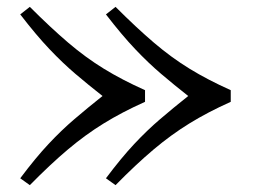

<svg xmlns="http://www.w3.org/2000/svg" viewBox="-20 -540 742 560"><path d="M67 0 39 -20Q84 -80 121.5 -120Q159 -160 197 -192.5Q235 -225 279 -260Q237 -293 200 -324.5Q163 -356 124.5 -396.5Q86 -437 39 -498L67 -520Q128 -459 179 -415.5Q230 -372 283 -339.5Q336 -307 403 -277V-243Q336 -213 282.5 -180Q229 -147 178 -104Q127 -61 67 0ZM317 0 289 -20Q334 -80 371.5 -120Q409 -160 447 -192.5Q485 -225 529 -260Q487 -293 450 -324.5Q413 -356 374.5 -396.5Q336 -437 289 -498L317 -520Q378 -459 429 -415.5Q480 -372 533 -339.5Q586 -307 653 -277V-243Q586 -213 532.5 -180Q479 -147 428 -104Q377 -61 317 0Z"/></svg>

Font: Hedvig Letters Serif
Style: Regular
Weight: 400
Designer: Alexander Örn & Tor Weibull
Foundry: Kanon Foundry
Version: Version 1.000